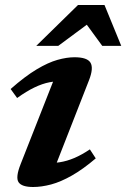

<svg xmlns="http://www.w3.org/2000/svg" viewBox="-20 -736 505 768"><path d="M62.5 -79.5 208.5 -450.5 237.5 -411Q207.5 -412.5 178.5 -407Q149.5 -401.5 117.8 -386.2Q86 -371 48.5 -344L22.5 -380Q80.5 -431 126.5 -458.5Q172.5 -486 209.8 -496.5Q247 -507 278 -507Q329 -507 342 -485.2Q355 -463.5 336 -415L190 -42L158 -84.5Q189.5 -82.5 218.8 -87Q248 -91.5 277.8 -104.2Q307.5 -117 339.5 -138.5L363 -102.5Q312 -59 267.5 -33.8Q223 -8.5 184.5 1.8Q146 12 112.5 12Q67 12 54.2 -7.2Q41.5 -26.5 62.5 -79.5ZM125 -552.5 292 -716H398L465 -552.5H389L316 -652.5H348L213 -552.5Z"/></svg>

Font: Newsreader 9pt SemiBold
Style: Italic
Weight: 600
Italic angle: -17°
Designer: Hugues Gentile
Foundry: Production Type
Version: Version 1.003